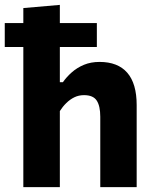

<svg xmlns="http://www.w3.org/2000/svg" viewBox="-34 -766 633 786"><path d="M-14.5 -573.5V-671.5Q30.5 -671.5 72.5 -671.5Q114.5 -671.5 151 -671.5H197Q234 -671.5 276 -671.5Q318 -671.5 362.5 -671.5V-573.5Q318 -573.5 276 -573.5Q234 -573.5 197 -573.5H151Q114.5 -573.5 72.5 -573.5Q30.5 -573.5 -14.5 -573.5ZM61.5 0Q61.5 -53.5 61.5 -103.8Q61.5 -154 61.5 -216V-493.5Q61.5 -554.5 61.5 -614Q61.5 -673.5 61.5 -733L211 -746Q211 -687 211 -624.8Q211 -562.5 211 -493.5V-429.5H223.5Q238.5 -451 260 -470Q281.5 -489 309.8 -500.8Q338 -512.5 373.5 -512.5Q448.5 -512.5 487 -468.2Q525.5 -424 525.5 -336Q525.5 -303 525.5 -274.8Q525.5 -246.5 525.5 -216Q525.5 -155 525.5 -104.2Q525.5 -53.5 525.5 0H376.5Q376.5 -53.5 376.5 -103.5Q376.5 -153.5 376.5 -208V-288Q376.5 -332 362 -354.2Q347.5 -376.5 310 -376.5Q288.5 -376.5 270.5 -367.8Q252.5 -359 237.5 -344.2Q222.5 -329.5 211 -311.5V-208Q211 -152 211 -102.8Q211 -53.5 211 0Z"/></svg>

Font: Commissioner Thin
Style: Bold
Weight: 700
Version: Version 1.001;gftools[0.9.23]